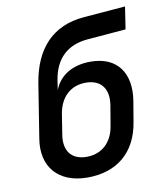

<svg xmlns="http://www.w3.org/2000/svg" viewBox="-84 -810 767 889"><g transform="rotate(-10 300.0 -365.0)"><path d="M254 10C396 11 488 -68 510 -207L526 -302C547 -431 487 -516 362 -516C277 -516 216 -479 190 -413L197 -459C213 -557 271 -612 366 -620L548 -635L564 -740L367 -724C221 -712 133 -620 107 -459L67 -207C45 -76 120 9 254 10ZM269 -85C198 -85 162 -131 175 -207L190 -302C203 -378 252 -424 323 -424C394 -424 430 -378 418 -302L402 -207C390 -131 340 -85 269 -85Z"/></g></svg>

Font: JetBrains Mono SemiBold
Style: Italic
Weight: 472
Italic angle: -9°
Monospace: yes
Designer: Philipp Nurullin, Konstantin Bulenkov
Foundry: JetBrains
Version: Version 2.305